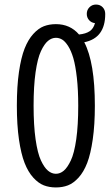

<svg xmlns="http://www.w3.org/2000/svg" viewBox="-20 -812 490 843"><path d="M54 -348Q54 -432 63.2 -495.8Q72.5 -559.5 88 -598.8Q103.5 -638 126 -662.8Q148.5 -687.5 172.5 -696.8Q196.5 -706 225.5 -706Q288 -706 327 -660.5Q356.5 -663.5 373.5 -674.8Q390.5 -686 397 -710.5Q381.5 -712 371.2 -723.5Q361 -735 361 -751Q361 -768.5 372.8 -780.2Q384.5 -792 401.5 -792Q419.5 -792 430.8 -780.2Q442 -768.5 442 -751V-750.5Q442 -645 350 -626.5Q396.5 -537.5 396.5 -348Q396.5 -263.5 387.2 -199.8Q378 -136 362.8 -96.5Q347.5 -57 325 -32.2Q302.5 -7.5 278.5 1.8Q254.5 11 225.5 11Q196.5 11 172.5 1.8Q148.5 -7.5 126 -32.2Q103.5 -57 88 -96.5Q72.5 -136 63.2 -199.8Q54 -263.5 54 -348ZM323.5 -348Q323.5 -417 317.5 -470.5Q311.5 -524 302 -556.5Q292.5 -589 279.2 -609.8Q266 -630.5 253 -638.2Q240 -646 225.5 -646Q207 -646 190.8 -632.5Q174.5 -619 159.8 -587.5Q145 -556 136.2 -494.8Q127.5 -433.5 127.5 -348Q127.5 -262 136.2 -200.5Q145 -139 159.8 -107.5Q174.5 -76 190.8 -62.5Q207 -49 225.5 -49Q244 -49 260 -62.5Q276 -76 291 -107.5Q306 -139 314.8 -200.5Q323.5 -262 323.5 -348Z"/></svg>

Font: League Mono Condensed Light
Style: Regular
Weight: 300
Width: 1
Designer: Tyler Finck
Foundry: The League of Moveable Type / Tyler Finck
Version: Version 2.210